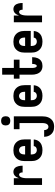

<svg xmlns="http://www.w3.org/2000/svg" viewBox="1241 -2036 1018 3540"><g transform="rotate(-90 1750.0 -266.0)"><path d="M110 0V-520H234V-425Q241 -445 251 -463.5Q261 -482 275.5 -497Q290 -512 310 -520Q330 -528 351 -528Q370 -528 388.5 -521.5Q407 -515 421 -501.5Q435 -488 443.5 -470.5Q452 -453 456.5 -434Q461 -415 463 -396Q465 -377 465 -358H341Q341 -368 339.5 -379Q338 -390 333.5 -400Q329 -410 319.5 -416.5Q310 -423 299 -423Q285 -423 273 -413.5Q261 -404 254.5 -390.5Q248 -377 244 -363Q240 -349 238 -334.5Q236 -320 235 -305Q234 -290 234 -276V0Z M752 8Q725 8 697.5 3Q670 -2 645.5 -15Q621 -28 602 -48Q583 -68 571 -93Q559 -118 554.5 -145Q550 -172 550 -200V-320Q550 -347 554.5 -374.5Q559 -402 570.5 -426.5Q582 -451 601 -471.5Q620 -492 644 -505Q668 -518 695.5 -523Q723 -528 750 -528Q777 -528 804.5 -523Q832 -518 856 -505Q880 -492 899 -471.5Q918 -451 929.5 -426.5Q941 -402 945.5 -374.5Q950 -347 950 -320V-208H672V-200Q672 -181 675.5 -162.5Q679 -144 689 -128.5Q699 -113 716.5 -104.5Q734 -96 752 -96Q765 -96 778 -99Q791 -102 801.5 -109.5Q812 -117 818.5 -128.5Q825 -140 826 -153H948Q947 -130 939.5 -107Q932 -84 918.5 -64.5Q905 -45 886 -30.5Q867 -16 845 -7.5Q823 1 799.5 4.5Q776 8 752 8ZM672 -312H828V-320Q828 -338 824.5 -356.5Q821 -375 811.5 -390.5Q802 -406 785 -415Q768 -424 750 -424Q732 -424 715 -415Q698 -406 688.5 -390.5Q679 -375 675.5 -356.5Q672 -338 672 -320Z M1184 223Q1160 223 1135.5 218.5Q1111 214 1089 202.5Q1067 191 1049.5 173Q1032 155 1020.5 133Q1009 111 1003.5 87Q998 63 997 39H1121Q1121 53 1124.5 67Q1128 81 1136 93Q1144 105 1157 111.5Q1170 118 1184 118Q1196 118 1207.5 112.5Q1219 107 1227 97.5Q1235 88 1239.5 76.5Q1244 65 1246.5 53Q1249 41 1250 29Q1251 17 1251 5V-415H1138V-520H1375V5Q1375 32 1371 59.5Q1367 87 1357 112.5Q1347 138 1329.5 160Q1312 182 1289 196.5Q1266 211 1239 217Q1212 223 1184 223ZM1292 -585Q1275 -585 1258 -590Q1241 -595 1229 -607Q1217 -619 1212 -636Q1207 -653 1207 -670Q1207 -687 1212 -704Q1217 -721 1229 -733Q1241 -745 1258 -750Q1275 -755 1292 -755Q1309 -755 1326 -750Q1343 -745 1355 -733Q1367 -721 1372 -704Q1377 -687 1377 -670Q1377 -653 1372 -636Q1367 -619 1355 -607Q1343 -595 1326 -590Q1309 -585 1292 -585Z M1752 8Q1725 8 1697.5 3Q1670 -2 1645.5 -15Q1621 -28 1602 -48Q1583 -68 1571 -93Q1559 -118 1554.5 -145Q1550 -172 1550 -200V-320Q1550 -347 1554.5 -374.5Q1559 -402 1570.5 -426.5Q1582 -451 1601 -471.5Q1620 -492 1644 -505Q1668 -518 1695.5 -523Q1723 -528 1750 -528Q1777 -528 1804.5 -523Q1832 -518 1856 -505Q1880 -492 1899 -471.5Q1918 -451 1929.5 -426.5Q1941 -402 1945.5 -374.5Q1950 -347 1950 -320V-208H1672V-200Q1672 -181 1675.5 -162.5Q1679 -144 1689 -128.5Q1699 -113 1716.5 -104.5Q1734 -96 1752 -96Q1765 -96 1778 -99Q1791 -102 1801.5 -109.5Q1812 -117 1818.5 -128.5Q1825 -140 1826 -153H1948Q1947 -130 1939.5 -107Q1932 -84 1918.5 -64.5Q1905 -45 1886 -30.5Q1867 -16 1845 -7.5Q1823 1 1799.5 4.5Q1776 8 1752 8ZM1672 -312H1828V-320Q1828 -338 1824.5 -356.5Q1821 -375 1811.5 -390.5Q1802 -406 1785 -415Q1768 -424 1750 -424Q1732 -424 1715 -415Q1698 -406 1688.5 -390.5Q1679 -375 1675.5 -356.5Q1672 -338 1672 -320Z M2304 8Q2280 8 2256 2Q2232 -4 2212 -18Q2192 -32 2178.5 -52.5Q2165 -73 2157 -96Q2149 -119 2146 -143.5Q2143 -168 2143 -192V-415H2070V-520H2143V-735H2267V-520H2420V-415H2267V-192Q2267 -183 2267.5 -173.5Q2268 -164 2269 -155Q2270 -146 2272 -137Q2274 -128 2277.5 -119.5Q2281 -111 2288 -104Q2295 -97 2304 -97Q2316 -97 2324 -107.5Q2332 -118 2335 -130Q2338 -142 2339.5 -154Q2341 -166 2341 -178V-182H2465V-172Q2465 -149 2461 -126.5Q2457 -104 2448 -83Q2439 -62 2425 -44Q2411 -26 2391.5 -14Q2372 -2 2349.5 3Q2327 8 2304 8Z M2752 8Q2725 8 2697.5 3Q2670 -2 2645.5 -15Q2621 -28 2602 -48Q2583 -68 2571 -93Q2559 -118 2554.5 -145Q2550 -172 2550 -200V-320Q2550 -347 2554.5 -374.5Q2559 -402 2570.5 -426.5Q2582 -451 2601 -471.5Q2620 -492 2644 -505Q2668 -518 2695.5 -523Q2723 -528 2750 -528Q2777 -528 2804.5 -523Q2832 -518 2856 -505Q2880 -492 2899 -471.5Q2918 -451 2929.5 -426.5Q2941 -402 2945.5 -374.5Q2950 -347 2950 -320V-208H2672V-200Q2672 -181 2675.5 -162.5Q2679 -144 2689 -128.5Q2699 -113 2716.5 -104.5Q2734 -96 2752 -96Q2765 -96 2778 -99Q2791 -102 2801.5 -109.5Q2812 -117 2818.5 -128.5Q2825 -140 2826 -153H2948Q2947 -130 2939.5 -107Q2932 -84 2918.5 -64.5Q2905 -45 2886 -30.5Q2867 -16 2845 -7.5Q2823 1 2799.5 4.5Q2776 8 2752 8ZM2672 -312H2828V-320Q2828 -338 2824.5 -356.5Q2821 -375 2811.5 -390.5Q2802 -406 2785 -415Q2768 -424 2750 -424Q2732 -424 2715 -415Q2698 -406 2688.5 -390.5Q2679 -375 2675.5 -356.5Q2672 -338 2672 -320Z M3110 0V-520H3234V-425Q3241 -445 3251 -463.5Q3261 -482 3275.5 -497Q3290 -512 3310 -520Q3330 -528 3351 -528Q3370 -528 3388.5 -521.5Q3407 -515 3421 -501.5Q3435 -488 3443.5 -470.5Q3452 -453 3456.5 -434Q3461 -415 3463 -396Q3465 -377 3465 -358H3341Q3341 -368 3339.5 -379Q3338 -390 3333.5 -400Q3329 -410 3319.5 -416.5Q3310 -423 3299 -423Q3285 -423 3273 -413.5Q3261 -404 3254.5 -390.5Q3248 -377 3244 -363Q3240 -349 3238 -334.5Q3236 -320 3235 -305Q3234 -290 3234 -276V0Z"/></g></svg>

Font: Iosevka SS18 Extrabold
Style: Regular
Weight: 800
Monospace: yes
Designer: Belleve Invis
Foundry: Belleve Invis
Version: Version 25.1.1; ttfautohint (v1.8.4)